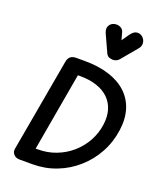

<svg xmlns="http://www.w3.org/2000/svg" viewBox="-222 -1422 1275 1551"><g transform="rotate(20 416.0 -646.5)"><path d="M141.5 0Q108 0 89.5 -20.5Q71 -41 76 -70L218 -870Q223.5 -899.5 241 -914Q258.5 -928.5 291.5 -928.5H362.5Q482 -928.5 573.5 -899.2Q665 -870 724.5 -814.5Q784 -759 808.8 -680Q833.5 -601 820 -502Q805.5 -394 755.8 -302.5Q706 -211 629.2 -143Q552.5 -75 456.2 -37.5Q360 0 252 0ZM232.5 -127.5H252Q333.5 -127.5 406.8 -155.5Q480 -183.5 538 -234Q596 -284.5 633.5 -352.5Q671 -420.5 681.5 -500.5Q690.5 -570 673.5 -625.5Q656.5 -681 616 -720.2Q575.5 -759.5 513.2 -780.2Q451 -801 370 -801H350.5ZM572.5 -1015Q555.5 -1015 539.2 -1021.5Q523 -1028 513.5 -1048L447.5 -1192Q430 -1230.5 442.2 -1256Q454.5 -1281.5 481.5 -1289.5Q508.5 -1298 534.8 -1287Q561 -1276 567.5 -1249.5L584.5 -1187L630 -1252Q654.5 -1286 682.2 -1288.5Q710 -1291 731.5 -1272Q752.5 -1252.5 755 -1225.2Q757.5 -1198 740 -1176.5L625 -1039Q614 -1026 600.2 -1020.5Q586.5 -1015 572.5 -1015Z"/></g></svg>

Font: Edu VIC WA NT Hand
Style: Regular
Weight: 400
Designer: Tina and Corey Anderson, Eben Sorkin, Mirko Velimirovic
Foundry: Google for Education
Version: Version 1.000